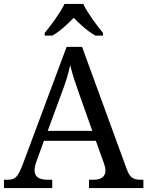

<svg xmlns="http://www.w3.org/2000/svg" viewBox="-20 -951 745 971"><path d="M202.1 -238.8 164.1 -133.8Q159.7 -122.1 157.2 -110.6Q154.8 -99.1 154.8 -90.8Q154.8 -65.4 171.1 -53.7Q187.5 -42 221.2 -42H244.1V0H0V-42H19Q33.7 -42 43.9 -45.2Q54.2 -48.3 62.5 -57.1Q70.8 -65.9 78.4 -81.1Q85.9 -96.2 95.2 -120.1L316.9 -713.9H395L621.1 -95.2Q627 -79.6 633.1 -69.3Q639.2 -59.1 647.5 -53Q655.8 -46.9 666.5 -44.4Q677.2 -42 691.9 -42H705.1V0H430.2V-42H453.1Q513.2 -42 513.2 -89.8Q513.2 -98.1 511 -106.9Q508.8 -115.7 504.9 -127L464.8 -238.8ZM384.8 -463.9Q369.1 -508.3 356.2 -547.1Q343.3 -585.9 335 -622.1Q331.5 -604 326.9 -587.2Q322.3 -570.3 316.9 -552.7Q311.5 -535.2 304.7 -515.9Q297.9 -496.6 289.1 -473.1L221.2 -289.1H446.8ZM206.1 -784.2Q217.8 -798.3 231.9 -816.9Q246.1 -835.4 260 -855.2Q273.9 -875 286.1 -894.8Q298.3 -914.6 306.2 -931.2H400.9Q408.7 -914.6 420.9 -894.8Q433.1 -875 447 -855.2Q460.9 -835.4 475.1 -816.9Q489.3 -798.3 501 -784.2V-771H461.9Q433.1 -787.6 404.3 -812.3Q375.5 -836.9 353 -860.8Q330.1 -836.9 301.8 -812.3Q273.4 -787.6 245.1 -771H206.1Z"/></svg>

Font: Droid-TTFautohint Serif
Style: Regular
Weight: 400
Foundry: Ascender Corporation
Version: Version 1.00; ttfautohint (v1.00rc1.4-1a1c-dirty) -l 8 -r 50